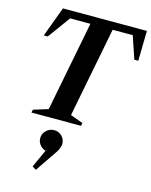

<svg xmlns="http://www.w3.org/2000/svg" viewBox="-149 -794 970 1236"><g transform="rotate(15 336.0 -175.5)"><path d="M90.6 0 94.6 -20 201.2 -53 190.6 -41.6 311 -658.4 317.2 -650H165.8L179.8 -657.6L65 -500H38.6L112.8 -700H672.4L668.6 -500H642.2L589 -657.6L599.4 -650H448.8L459.8 -661.6L339 -41.6L333.6 -53L424.6 -19.6L420.6 0ZM213.2 348.8 187.6 333 256.6 181.2V216.6Q227.8 214.6 207.7 193.5Q187.6 172.4 187.6 144.2Q187.6 113.8 209.8 92.7Q232 71.6 262.8 71.6Q293 71.6 313.9 92.7Q334.8 113.8 334.8 144.2Q334.8 155 329.1 170.4Q323.4 185.8 315.8 198Z"/></g></svg>

Font: Wittgenstein
Style: Italic
Weight: 400
Italic angle: -11°
Designer: Jörg Drees
Foundry: Jörg Drees
Version: Version 1.500